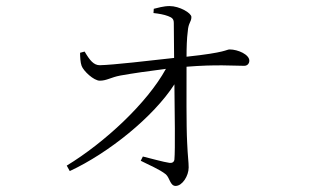

<svg xmlns="http://www.w3.org/2000/svg" viewBox="-20 -575 1040 633"><path d="M210 -11C339 -71 486 -190 555 -297C556 -206 558 -81 555 -49C554 -41 548 -37 539 -38C518 -41 480 -52 451 -59L444 -45C469 -32 506 -17 527 0C540 12 541 38 559 38C581 38 602 5 602 -23C602 -42 599 -58 597 -105C594 -160 595 -284 595 -355C693 -363 751 -358 785 -358C796 -358 802 -366 802 -375C802 -395 765 -412 737 -412C726 -412 727 -402 595 -388C595 -416 596 -450 599 -471C601 -501 611 -502 611 -519C611 -532 572 -555 539 -555C519 -555 500 -549 487 -546L486 -532C504 -530 521 -527 534 -522C547 -517 553 -513 553 -499L554 -384C473 -375 354 -361 309 -360C289 -360 276 -376 259 -405L244 -401C244 -389 245 -368 249 -358C255 -341 289 -309 309 -309C332 -309 345 -320 377 -326C416 -333 471 -341 527 -348C465 -235 325 -105 200 -29Z"/></svg>

Font: Noto Serif TC ExtraLight
Style: Regular
Weight: 200
Designer: Ryoko NISHIZUKA 西塚涼子 (kana & ideographs); Frank Grießhammer (Latin, Greek & Cyrillic); Wenlong ZHANG 张文龙 (bopomofo); San
Foundry: Adobe
Version: Version 2.001;hotconv 1.1.0;makeotfexe 2.6.0